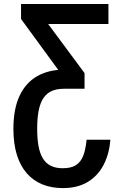

<svg xmlns="http://www.w3.org/2000/svg" viewBox="-20 -731 609 958"><path d="M412.1 -33.7H530.8Q525.4 35.6 497.6 90.3Q469.7 145 418.7 176.3Q367.7 207.5 293.5 207.5Q237.3 207.5 191.9 189.2Q146.5 170.9 114 134Q81.5 97.2 64.2 41.7Q46.9 -13.7 46.9 -88.4Q46.9 -188 77.9 -253.4Q108.9 -318.8 165.8 -351.1Q222.7 -383.3 298.8 -383.3H382.3V-288.1H298.8Q264.2 -288.1 239 -277.3Q213.9 -266.6 197.5 -242.9Q181.2 -219.2 173.3 -180.9Q165.5 -142.6 165.5 -88.4Q165.5 -38.1 172.4 -1.2Q179.2 35.6 194.3 60.1Q209.5 84.5 233.9 96.4Q258.3 108.4 293 108.4Q335.4 108.4 359.6 92.5Q383.8 76.7 395.8 44.9Q407.7 13.2 412.1 -33.7ZM339.4 -288.1 85 -636.2V-710.9H146.5L401.9 -366.2V-288.1ZM127 -611.3V-710.9H521V-611.3Z"/></svg>

Font: Roboto Condensed Medium
Style: Regular
Weight: 500
Designer: Christian Robertson
Foundry: Google
Version: Version 3.0